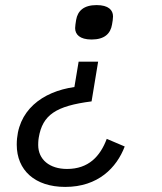

<svg xmlns="http://www.w3.org/2000/svg" viewBox="-20 -545 640 759"><path d="M237.9 193.9C367.9 193.9 441.1 117.9 473 34.1L402 3.9C376.1 73.2 329.9 122.9 245 122.9C176.1 122.9 131 85.9 131 28.1C131 25.9 131 11 133.2 -1.1C148.1 -90.9 201 -126.1 342 -144.2L367.9 -301.1H290.8L274.1 -201C147 -182.9 46.2 -108 46.2 27C46.2 127.8 117.9 193.9 237.9 193.9ZM277 -433.9C277 -409.1 295.1 -388.8 342 -388.8C393.1 -388.8 416.9 -411.9 422.9 -448.2C425.1 -459.9 426.8 -471.9 426.8 -480.1C426.8 -505 409.1 -524.9 361.9 -524.9C311.1 -524.9 286.9 -502.1 280.9 -465.9C279.1 -453.8 277 -442.1 277 -433.9Z"/></svg>

Font: Margiela Mono Italic Italic
Style: Regular
Weight: 400
Designer: Mike Abbink, Paul van der Laan, Pieter van Rosmalen
Foundry: Bold Monday
Version: Version 2.003 2021